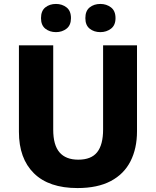

<svg xmlns="http://www.w3.org/2000/svg" viewBox="-20 -944 792 974"><path d="M675 -278Q675 -191 642 -126Q609 -61 542 -25.5Q475 10 373 10Q228 10 152 -65Q76 -140 76 -275V-714H250V-286Q250 -208 282 -171Q314 -134 377 -134Q443 -134 473 -172Q503 -210 503 -287V-714H675ZM188 -852Q188 -889 210 -906.5Q232 -924 264 -924Q295 -924 317.5 -906.5Q340 -889 340 -852Q340 -816 317.5 -798.5Q295 -781 264 -781Q232 -781 210 -798.5Q188 -816 188 -852ZM413 -852Q413 -889 435 -906.5Q457 -924 489 -924Q520 -924 543 -906.5Q566 -889 566 -852Q566 -816 543 -798.5Q520 -781 489 -781Q457 -781 435 -798.5Q413 -816 413 -852Z"/></svg>

Font: Noto Sans Syriac Eastern ExtraBold
Style: Regular
Weight: 800
Designer: Patrick Giasson and the Monotype Design Team
Foundry: Monotype Imaging Inc.
Version: Version 3.001